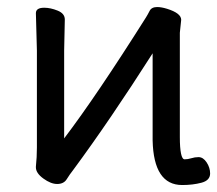

<svg xmlns="http://www.w3.org/2000/svg" viewBox="-20 -509 623 551"><path d="M502.9 22Q420.9 22 418 -106V-356Q294.9 -163.1 189.9 -21Q180.2 -8.8 171.6 5.1Q163.1 19 144 19Q126 19 104.5 3.4Q83 -12.2 83 -28.8V-30.8Q85.9 -58.1 85.9 -85.9V-363.8L83 -471.2Q83 -486.8 106.9 -486.8Q125 -486.8 145.5 -478.5Q166 -470.2 166 -453.1L164.1 -363.8V-111.8Q256.8 -233.9 398.9 -459Q403.8 -466.8 409.4 -477.8Q415 -488.8 431.2 -488.8Q442.9 -488.8 459 -483.9Q500 -471.2 500 -452.1L496.1 -415V-115.2Q496.1 -85 499.5 -68.4Q502.9 -51.8 509.8 -51.8Q519 -51.8 529.1 -54.9Q539.1 -58.1 549.8 -58.1Q563 -58.1 573 -43Q583 -27.8 583 -11.2Q583 8.8 558.1 15.4Q533.2 22 502.9 22Z"/></svg>

Font: LXGW WenKai GB Screen
Style: Regular
Weight: 400
Designer: LXGW / Fontworks Inc.
Foundry: LXGW / Fontworks Inc.
Version: Version 1.321;February 19, 2024;FontCreator 14.0.0.2901 64-b